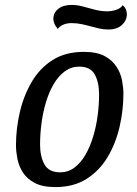

<svg xmlns="http://www.w3.org/2000/svg" viewBox="-20 -741 559 781"><path d="M205 20Q153 20 121 3Q89 -14 72.5 -40.5Q56 -67 50.5 -96.5Q45 -126 45 -150Q45 -217 60.5 -284Q76 -351 108.5 -407Q141 -463 193.5 -496.5Q246 -530 321 -530Q374 -530 405.5 -513Q437 -496 454 -469.5Q471 -443 476.5 -413.5Q482 -384 482 -360Q482 -293 466.5 -225.5Q451 -158 418 -102.5Q385 -47 332.5 -13.5Q280 20 205 20ZM225 -40Q257 -40 282.5 -59Q308 -78 327 -110.5Q346 -143 358.5 -184Q371 -225 377 -269.5Q383 -314 383 -357Q383 -406 365.5 -438Q348 -470 302 -470Q270 -470 244 -451Q218 -432 199 -400Q180 -368 167.5 -327Q155 -286 149 -241Q143 -196 143 -153Q143 -104 161 -72Q179 -40 225 -40ZM421 -621Q402 -621 384 -625Q366 -629 348 -634Q330 -639 311 -643Q292 -647 271 -647Q252 -647 237 -640.5Q222 -634 215 -623Q204 -637 200.5 -647Q197 -657 197 -664Q197 -689 217 -705Q237 -721 271 -721Q294 -721 317.5 -714.5Q341 -708 366 -701.5Q391 -695 416 -695Q436 -695 454 -701.5Q472 -708 479 -720Q490 -710 493 -700.5Q496 -691 496 -683Q496 -658 476 -639.5Q456 -621 421 -621Z"/></svg>

Font: Sansita Swashed Light Light
Style: Regular
Weight: 300
Version: Version 1.003